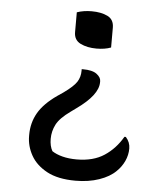

<svg xmlns="http://www.w3.org/2000/svg" viewBox="-52 -591 704 820"><g transform="rotate(5 300.0 -181.5)"><path d="M245 -535Q259 -540 275 -542.5Q291 -545 308 -545Q349 -545 376.5 -531.5Q404 -518 404 -483V-398Q378 -388 342 -388Q302 -388 273.5 -402Q245 -416 245 -450ZM302 182Q226 182 179 156.5Q132 131 110 91.5Q88 52 88 9V4Q88 -48 112.5 -90.5Q137 -133 193 -172L218 -189Q260 -219 273.5 -240Q287 -261 287 -288V-295H293Q333 -295 351.5 -281Q370 -267 370 -251V-246Q370 -191 278 -126L256 -110Q211 -78 196 -49Q181 -20 181 13Q181 44 193 65Q211 77 238 84Q265 91 299 91Q370 91 417 60Q464 29 494 -23H500Q519 -2 519 25Q519 53 507 79Q495 105 474 125Q448 151 403 166.5Q358 182 302 182Z"/></g></svg>

Font: Recursive Mn Csl St
Style: Regular
Weight: 400
Monospace: yes
Version: Version 1.079;hotconv 1.0.112;makeotfexe 2.5.65598; ttfautoh